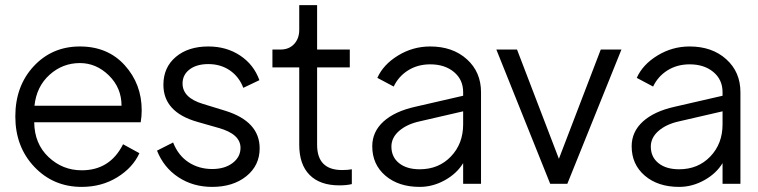

<svg xmlns="http://www.w3.org/2000/svg" viewBox="-20 -720 2970 752"><path d="M535 -288Q535 -264 531 -241H114Q115 -157 170 -105Q225 -53 300 -53Q411 -53 462 -155L526 -120Q500 -63 439 -25.5Q378 12 300 12Q189 12 114.5 -66.5Q40 -145 40 -264Q40 -383 112 -460.5Q184 -538 293 -538Q402 -538 468.5 -464.5Q535 -391 535 -288ZM115 -306H456Q456 -376 406.5 -424.5Q357 -473 293 -473Q225 -473 174 -427Q123 -381 115 -306Z M811 12Q736 12 678.5 -26Q621 -64 595 -130L658 -162Q678 -111 718.5 -84.5Q759 -58 811 -58Q860 -58 891 -81.5Q922 -105 922 -141Q922 -195 836 -219L752 -243Q620 -281 620 -388Q620 -456 668.5 -497Q717 -538 796 -538Q867 -538 920.5 -502.5Q974 -467 996 -406L933 -376Q916 -420 880 -444.5Q844 -469 796 -469Q750 -469 722.5 -448Q695 -427 695 -393Q695 -337 775 -313L863 -286Q997 -244 997 -139Q997 -72 945 -30Q893 12 811 12Z M1309 6Q1233 6 1192.5 -35Q1152 -76 1152 -153V-456H1047V-526H1079Q1112 -526 1132 -547.5Q1152 -569 1152 -603V-700H1222V-526H1350V-456H1222V-153Q1222 -54 1320 -54Q1343 -54 1358 -57V1Q1338 6 1309 6Z M1665 -538Q1753 -538 1808.5 -488Q1864 -438 1864 -359V0H1794V-81Q1769 -40 1722 -14Q1675 12 1624 12Q1541 12 1489.5 -32Q1438 -76 1438 -147Q1438 -204 1482 -244Q1526 -284 1607 -302L1794 -345V-359Q1794 -408 1758 -438Q1722 -468 1665 -468Q1616 -468 1578.5 -444.5Q1541 -421 1522 -381L1458 -415Q1481 -467 1539 -502.5Q1597 -538 1665 -538ZM1624 -57Q1698 -57 1746 -107Q1794 -157 1794 -233V-284L1625 -245Q1574 -234 1543.5 -207.5Q1513 -181 1513 -146Q1513 -105 1543 -81Q1573 -57 1624 -57Z M2333 -526H2414L2202 0H2135L1924 -526H2005L2169 -98Z M2681 -538Q2769 -538 2824.5 -488Q2880 -438 2880 -359V0H2810V-81Q2785 -40 2738 -14Q2691 12 2640 12Q2557 12 2505.5 -32Q2454 -76 2454 -147Q2454 -204 2498 -244Q2542 -284 2623 -302L2810 -345V-359Q2810 -408 2774 -438Q2738 -468 2681 -468Q2632 -468 2594.5 -444.5Q2557 -421 2538 -381L2474 -415Q2497 -467 2555 -502.5Q2613 -538 2681 -538ZM2640 -57Q2714 -57 2762 -107Q2810 -157 2810 -233V-284L2641 -245Q2590 -234 2559.5 -207.5Q2529 -181 2529 -146Q2529 -105 2559 -81Q2589 -57 2640 -57Z"/></svg>

Font: Plus Jakarta Display Light
Style: Regular
Weight: 300
Designer: Gumpita Rahayu
Foundry: Tokotype Studio
Version: Version 1.000;hotconv 1.0.109;makeotfexe 2.5.65596